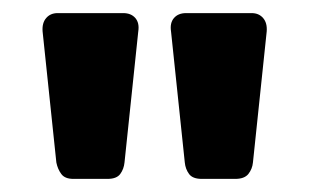

<svg xmlns="http://www.w3.org/2000/svg" viewBox="-20 -730 472 293"><path d="M288 -457Q274 -457 268.5 -464.5Q263 -472 262 -482L241 -682Q239 -695 245.5 -702.5Q252 -710 264 -710H364Q375 -710 381.5 -702.5Q388 -695 387 -682L366 -482Q365 -472 359 -464.5Q353 -457 339 -457ZM92 -457Q79 -457 73.5 -464.5Q68 -472 66 -482L45 -682Q44 -695 50.5 -702.5Q57 -710 68 -710H168Q180 -710 186.5 -702.5Q193 -695 191 -682L170 -482Q169 -472 163.5 -464.5Q158 -457 144 -457Z"/></svg>

Font: Rubik SemiBold
Style: Regular
Weight: 600
Designer: Hubert and Fischer
Foundry: Hubert and Fischer
Version: Version 2.300;gftools[0.9.30]